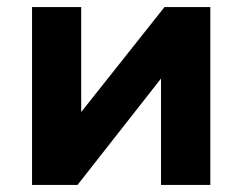

<svg xmlns="http://www.w3.org/2000/svg" viewBox="-20 -525 688 545"><path d="M71 0V-505H210.5V-207L447 -505H577V0H437V-302L200 0Z"/></svg>

Font: Geologica Roman SemiBold
Style: Regular
Weight: 600
Designer: Sindre Bremnes, Frode Helland
Foundry: Monokrom Skriftforlag AS
Version: Version 1.010;gftools[0.9.28]